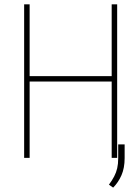

<svg xmlns="http://www.w3.org/2000/svg" viewBox="-20 -731 628 889"><path d="M506.8 -378.4V-353.5H105.5V-378.4ZM117.2 -710.9V0H91.8V-710.9ZM522.5 -710.9V0H497.1V-710.9ZM557.1 -62.5V1Q557.1 46.9 542.5 80.3Q527.8 113.8 503.9 137.7L484.4 124Q499 104.5 508.5 86.2Q518.1 67.9 522.7 47.9Q527.3 27.8 527.3 2.4V-62.5Z"/></svg>

Font: Roboto Condensed Thin
Style: Regular
Weight: 250
Width: 3
Designer: Christian Robertson
Foundry: Google
Version: Version 3.009; 2024